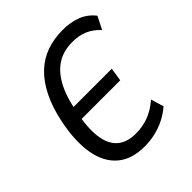

<svg xmlns="http://www.w3.org/2000/svg" viewBox="-197 -846 988 988"><g transform="rotate(-45 297.0 -352.5)"><path d="M290 9Q196 9 140.5 -39Q85 -87 70 -175Q55 -263 79 -382Q97 -470 128.5 -533Q160 -596 203 -636.5Q246 -677 299.5 -695.5Q353 -714 415 -714Q474 -714 519 -696Q564 -678 594 -639L559 -570Q527 -604 491 -619.5Q455 -635 407 -635Q344 -635 297.5 -606.5Q251 -578 218.5 -518.5Q186 -459 169 -364L149 -394H453L442 -321H134L165 -348Q148 -251 159 -190Q170 -129 207 -99.5Q244 -70 305 -70Q354 -70 397.5 -86Q441 -102 484 -139L505 -69Q475 -43 441 -26Q407 -9 369.5 0Q332 9 290 9Z"/></g></svg>

Font: Nunito Sans 10pt Condensed Medium
Style: Italic
Weight: 500
Width: 3
Italic angle: -9°
Designer: Vernon Adams
Foundry: Vernon Adams
Version: Version 3.101;gftools[0.9.27]